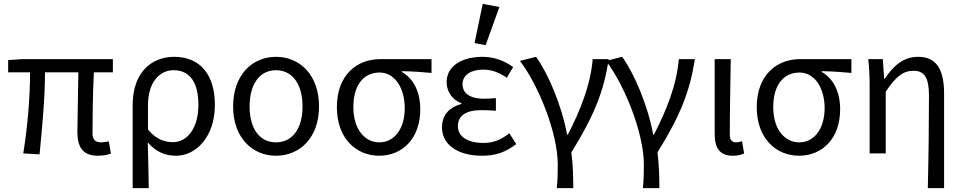

<svg xmlns="http://www.w3.org/2000/svg" viewBox="-20 -791 4963 990"><path d="M379 -111C379 -31 408 12 485 12C514 12 535 7 552 1L541 -62C523 -59 511 -57 502 -57C471 -57 457 -71 457 -105C457 -151 458 -307 464 -418H562V-486H92L22 -481V-418H135C135 -287 122 -137 100 0L184 5C197 -131 212 -282 212 -418H384C383 -311 379 -160 379 -111Z M664 -248V179H747C746 93 744 30 742 -57C786 -5 836 12 888 12C990 12 1088 -85 1088 -250C1088 -404 1014 -498 878 -498C760 -498 664 -417 664 -248ZM1003 -250C1003 -130 945 -58 873 -58C832 -58 788 -69 743 -123V-247C743 -369 804 -429 875 -429C965 -429 1003 -357 1003 -250Z M1182 -242C1182 -80 1282 12 1403 12C1525 12 1625 -80 1625 -242C1625 -406 1525 -498 1403 -498C1282 -498 1182 -406 1182 -242ZM1540 -242C1540 -130 1489 -57 1403 -57C1317 -57 1267 -130 1267 -242C1267 -355 1317 -429 1403 -429C1489 -429 1540 -355 1540 -242Z M1717 -238C1717 -77 1817 12 1935 12C2054 12 2147 -76 2147 -227C2147 -318 2112 -386 2052 -420V-424C2106 -423 2150 -420 2205 -415V-486H1939C1824 -486 1717 -408 1717 -238ZM2067 -234C2067 -125 2012 -57 1936 -57C1859 -57 1802 -127 1802 -238C1802 -359 1860 -417 1937 -417C2020 -417 2067 -331 2067 -234Z M2469 -771 2427 -569 2484 -558 2555 -755ZM2259 -134C2259 -43 2344 12 2464 12C2532 12 2582 -3 2642 -48L2606 -104C2560 -67 2520 -54 2473 -54C2390 -54 2341 -87 2341 -141C2341 -194 2382 -223 2461 -223C2485 -223 2508 -222 2537 -220V-285C2512 -283 2495 -282 2476 -282C2398 -282 2365 -313 2365 -357C2365 -407 2412 -432 2471 -432C2516 -432 2555 -417 2593 -390L2626 -445C2581 -478 2527 -498 2469 -498C2369 -498 2283 -456 2283 -367C2283 -322 2309 -277 2359 -259V-255C2304 -240 2259 -204 2259 -134Z M2856 58C2856 112 2855 135 2851 179H2936C2936 123 2934 53 2926 -5C3047 -200 3093 -322 3119 -486H3036C3025 -351 2971 -219 2908 -97H2904C2876 -250 2805 -414 2744 -498L2661 -477C2759 -348 2856 -103 2856 58Z M3300 58C3300 112 3299 135 3295 179H3380C3380 123 3378 53 3370 -5C3491 -200 3537 -322 3563 -486H3480C3469 -351 3415 -219 3352 -97H3348C3320 -250 3249 -414 3188 -498L3105 -477C3203 -348 3300 -103 3300 58Z M3665 -102C3665 -29 3690 12 3758 12C3786 12 3803 7 3817 0L3806 -63C3795 -59 3785 -57 3777 -57C3755 -57 3743 -68 3743 -96C3743 -212 3746 -355 3748 -486H3665Z M3882 -238C3882 -77 3982 12 4100 12C4219 12 4312 -76 4312 -227C4312 -318 4277 -386 4217 -420V-424C4271 -423 4315 -420 4370 -415V-486H4104C3989 -486 3882 -408 3882 -238ZM4232 -234C4232 -125 4177 -57 4101 -57C4024 -57 3967 -127 3967 -238C3967 -359 4025 -417 4102 -417C4185 -417 4232 -331 4232 -234Z M4770 -297C4770 -157 4768 20 4764 179H4848V-308C4848 -432 4809 -498 4715 -498C4644 -498 4592 -460 4542 -385H4539L4532 -486H4457C4463 -435 4464 -391 4464 -353V0H4547V-318C4601 -399 4638 -426 4691 -426C4748 -426 4770 -388 4770 -297Z"/></svg>

Font: Cambridge Sans
Style: Regular
Weight: 400
Version: Version 2.020;PS 002.020;hotconv 1.0.88;makeotf.lib2.5.64775